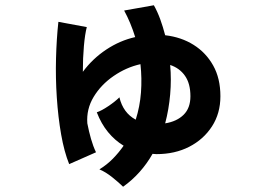

<svg xmlns="http://www.w3.org/2000/svg" viewBox="-20 -631 1040 730"><path d="M448 79Q433 64 407.5 43.5Q382 23 358 13Q387 -5 409.5 -28Q432 -51 450 -77Q417 -97 391 -128.5Q365 -160 348 -204Q366 -210 392 -227.5Q418 -245 434 -261Q448 -202 496 -176Q512 -226 516 -279.5Q520 -333 514 -387Q460 -375 412 -342Q364 -309 336 -262.5Q308 -216 312 -162Q318 -131 326 -103Q334 -75 345 -52L243 -7Q224 -54 212.5 -119.5Q201 -185 196 -260Q191 -335 193 -409.5Q195 -484 202 -548L310 -528Q303 -501 299 -456Q295 -411 295 -358Q332 -408 384 -442.5Q436 -477 494 -490Q477 -545 452 -591L565 -611Q579 -586 589.5 -557Q600 -528 608 -497Q669 -490 716 -460.5Q763 -431 790.5 -382Q818 -333 818 -265Q818 -200 786 -150.5Q754 -101 699.5 -73Q645 -45 575 -45Q571 -45 567.5 -45.5Q564 -46 560 -46Q539 -9 511 22.5Q483 54 448 79ZM608 -162Q652 -169 678 -194.5Q704 -220 704 -265Q704 -313 683.5 -342.5Q663 -372 627 -384Q632 -329 627 -272Q622 -215 608 -162Z"/></svg>

Font: Zen Kaku Gothic New Black
Style: Regular
Weight: 900
Designer: Yoshimichi Ohira
Foundry: Positype
Version: Version 1.001